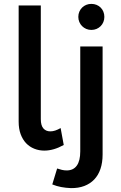

<svg xmlns="http://www.w3.org/2000/svg" viewBox="-20 -770 624 988"><path d="M190 -157Q190 -124.5 203.2 -109.2Q216.5 -94 239 -94Q251 -94 264 -98.2Q277 -102.5 292 -111L308 -24Q256 5 208 5Q180.5 5 156.2 -4.8Q132 -14.5 114.2 -33.2Q96.5 -52 86.2 -79.8Q76 -107.5 76 -144V-742H190ZM274 97Q285.5 101 298 104Q310.5 107 323 107Q357.5 107 375.2 82.2Q393 57.5 393 9V-531H508V25Q508 66.5 497 99Q486 131.5 465 153.5Q444 175.5 413.8 187Q383.5 198.5 345 198Q318.5 197 294.8 192.5Q271 188 249 179ZM450 -750Q464.5 -750 476.8 -745Q489 -740 498 -731Q507 -722 512 -709.8Q517 -697.5 517 -683Q517 -669 512 -656.8Q507 -644.5 498 -635.5Q489 -626.5 476.8 -621.2Q464.5 -616 450 -616Q436 -616 423.8 -621.2Q411.5 -626.5 402.5 -635.5Q393.5 -644.5 388.2 -656.8Q383 -669 383 -683Q383 -697.5 388.2 -709.8Q393.5 -722 402.5 -731Q411.5 -740 423.8 -745Q436 -750 450 -750Z"/></svg>

Font: Argentum Sans
Style: Regular
Weight: 400
Designer: Julieta Ulanovsky, Owen Earl, Chris M. Simpson, Rasmus Andersson, Cristiano Sobral
Foundry: The Argentum Sans Project Authors
Version: Version 3.135; ttfautohint (v1.8.4.7-5d5b-dirty)